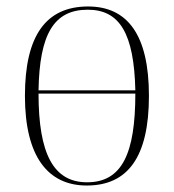

<svg xmlns="http://www.w3.org/2000/svg" viewBox="-20 -563 537 593"><path d="M248 10C374 10 440 -77 440 -267C440 -455 374 -543 252 -543C122 -543 57 -453 57 -267C57 -78 129 10 248 10ZM398 -284H99C102 -457 146 -533 251 -533C350 -533 394 -459 398 -284ZM249 0C145 0 99 -88 99 -274H398C398 -89 357 0 249 0Z"/></svg>

Font: Noto Serif Display SemiCondensed ExtraLight
Style: Regular
Weight: 200
Width: 4
Designer: Monotype Design Team
Foundry: Monotype Imaging Inc.
Version: Version 2.009